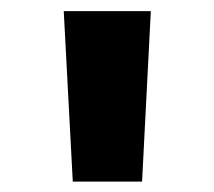

<svg xmlns="http://www.w3.org/2000/svg" viewBox="-20 -748 394 353"><path d="M113.8 -414.1H241.2L257.3 -727.5H97.2Z"/></svg>

Font: Inter ExtraBold
Style: Regular
Weight: 800
Designer: Rasmus Andersson
Foundry: rsms
Version: Version 4.001;git-9221beed3